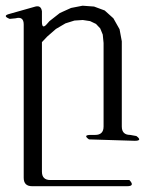

<svg xmlns="http://www.w3.org/2000/svg" viewBox="-24 -515 544 669"><path d="M286.1 -29.3Q263.7 -44.9 292 -44.9H307.6Q336.9 -44.9 336.9 -74.2V-365.2L334 -394.5L325.2 -416L310.5 -431.6L290 -441.4L264.6 -445.3L235.4 -443.4L204.1 -433.6L170.9 -414.1L140.6 -387.7L122.1 -368.2V83Q122.1 112.3 151.4 112.3H426.8Q447.3 133.8 418.9 133.8H87.9Q58.6 133.8 58.6 104.5V-429.7Q58.6 -459 30.3 -451.2L9.8 -449.2Q-17.6 -460 9.8 -466.8L99.6 -492.2Q119.1 -497.1 122.1 -475.6V-439.5Q122.1 -410.2 140.6 -432.6L148.4 -441.4L184.6 -469.7L223.6 -487.3L263.7 -495.1L303.7 -492.2L340.8 -478.5L371.1 -451.2L392.6 -413.1L400.4 -371.1V-74.2Q400.4 -44.9 429.7 -44.9L451.2 -41Q473.6 -24.4 445.3 -24.4Z"/></svg>

Font: B2 Hana
Style: Regular
Weight: 500
Version: 2020-08-05; (max)